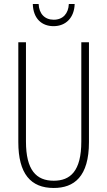

<svg xmlns="http://www.w3.org/2000/svg" viewBox="-20 -924 533 954"><path d="M351 -904H322C320 -857 293 -826 247 -826C202 -826 174 -856 172 -904H143C145 -831 188 -794 246 -794C308 -794 349 -837 351 -904ZM422 -218V-714H384V-221C384 -73 329 -26 247 -26C160 -26 109 -79 109 -221V-714H71V-218C71 -60 133 10 247 10C348 10 422 -46 422 -218Z"/></svg>

Font: Noto Sans Georgian ExtraCondensed ExtraLight
Style: Regular
Weight: 200
Width: 2
Designer: Monotype Design Team, Akaki Razmadze
Foundry: Google LLC
Version: Version 2.005